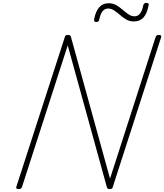

<svg xmlns="http://www.w3.org/2000/svg" viewBox="-20 -1273 1118 1307"><path d="M106 14Q86 14 91 -1L421 -1020Q423 -1028 427 -1031.5Q431 -1035 441 -1035Q450 -1035 454.5 -1033Q459 -1031 462 -1025L729 -57L1039 -1020Q1042 -1028 1046.5 -1031.5Q1051 -1035 1062 -1035Q1081 -1035 1077 -1020L748 -1Q746 7 742 10.5Q738 14 728 14Q719 14 714.5 11.5Q710 9 708 3L441 -964L130 -1Q127 7 122.5 10.5Q118 14 106 14ZM635 -1123Q617 -1123 621 -1143Q631 -1195 655 -1223Q679 -1251 719 -1251Q749 -1251 772 -1237.5Q795 -1224 814.5 -1207Q834 -1190 854 -1176Q874 -1162 896 -1162Q918 -1162 933 -1180.5Q948 -1199 955 -1236Q959 -1253 976 -1253Q988 -1253 991 -1249Q994 -1245 991 -1234Q981 -1181 957 -1154Q933 -1127 891 -1127Q862 -1127 839 -1140.5Q816 -1154 796.5 -1171.5Q777 -1189 757 -1202Q737 -1215 716 -1215Q694 -1215 679 -1197.5Q664 -1180 656 -1141Q654 -1131 649 -1127Q644 -1123 635 -1123Z"/></svg>

Font: Playwrite CO Thin
Style: Regular
Weight: 250
Version: Version 1.002